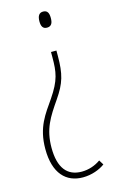

<svg xmlns="http://www.w3.org/2000/svg" viewBox="-114 -575 492 822"><g transform="rotate(-15 131.5 -164.0)"><path d="M191 -494C191 -514 186 -529 166 -529C148 -529 140 -516 140 -492C140 -470 147 -458 165 -458C186 -458 191 -474 191 -494ZM178 -330V-353H154V-331C154 -264 149 -229 102 -160C63 -103 23 -55 23 42C23 151 74 201 148 201C187 201 223 187 246 170L233 149C209 166 180 176 149 176C86 176 50 134 50 44C50 -40 81 -86 125 -150C167 -211 178 -249 178 -330Z"/></g></svg>

Font: Noto Sans Sinhala ExtraCondensed Thin
Style: Regular
Weight: 100
Width: 2
Designer: Jelle Bosma - Monotype Design Team
Foundry: Monotype Imaging Inc.
Version: Version 2.006